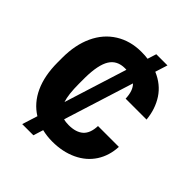

<svg xmlns="http://www.w3.org/2000/svg" viewBox="-227 -910 1109 1109"><g transform="rotate(45 328.0 -355.5)"><path d="M628.9 -240.7Q625.5 -166.5 588.9 -109.6Q552.2 -52.7 486.1 -21.5Q419.9 9.8 335 9.8Q291.5 9.8 251.5 0L232.4 61H141.1L170.9 -33.2Q104 -74.7 68.8 -151.6Q33.7 -228.5 33.7 -335.9V-374.5Q33.7 -479 70.1 -557.4Q106.4 -635.7 174.8 -678.5Q243.2 -721.2 333 -721.2Q364.3 -721.2 386.2 -717.8L403.3 -772H494.6L470.7 -696.3Q543.9 -665.5 583.5 -605Q623 -544.4 630.4 -465.3H459.5Q457.5 -528.3 427.2 -557.6L292.5 -129.9Q309.6 -124.5 335 -124.5Q394 -124.5 425.3 -152.3Q456.5 -180.2 458.5 -240.7ZM208 -335.9Q208 -248.5 223.6 -201.7L344.7 -586.4L333 -586.9Q269 -586.9 239.3 -539.1Q209.5 -491.2 208 -386.2Z"/></g></svg>

Font: Roboto Black
Style: Regular
Weight: 900
Designer: Google
Version: Version 2.134; 2016